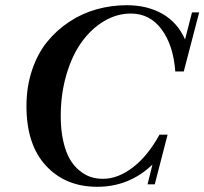

<svg xmlns="http://www.w3.org/2000/svg" viewBox="-20 -698 777 730"><path d="M349.6 12.2Q229 12.2 154.8 -67.9Q80.6 -147.9 80.6 -294.4Q80.6 -367.7 101.6 -430.7Q122.6 -493.7 158.9 -538.6Q195.3 -583.5 243.9 -615.5Q292.5 -647.5 347.9 -662.8Q403.3 -678.2 461.9 -678.2Q540 -678.2 597.7 -645.3Q655.3 -612.3 683.6 -547.9L710 -650.9H737.3L678.7 -426.3H646.5Q639.2 -525.4 594.7 -585.9Q550.3 -646.5 477.5 -646.5Q423.8 -646.5 375.2 -617.4Q326.7 -588.4 290.3 -537.8Q253.9 -487.3 232.4 -413.8Q210.9 -340.3 210.9 -256.3Q210.9 -203.6 220.5 -161.6Q230 -119.6 245.4 -93.3Q260.7 -66.9 282 -49.6Q303.2 -32.2 325.2 -25.1Q347.2 -18.1 371.6 -18.1Q428.2 -18.1 485.1 -61.5Q542 -105 586.4 -186H617.2L568.4 2.9H541L559.6 -72.3Q471.7 12.2 349.6 12.2Z"/></svg>

Font: Elstob 18pt SemiBold
Style: Italic
Weight: 600
Italic angle: -20°
Designer: Peter S. Baker
Version: Version 1.015